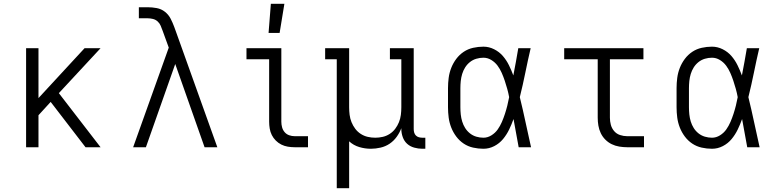

<svg xmlns="http://www.w3.org/2000/svg" viewBox="-20 -773 4090 1008"><path d="M429 0 246 -238 182 -168V0H117V-520H182V-258L424 -520H508L289 -284L508 0Z M679 0 866 -523 834 -611Q829 -625 823.5 -638Q818 -651 807.5 -660.5Q797 -670 783 -673.5Q769 -677 755 -677H709V-735H755Q779 -735 803 -730.5Q827 -726 846 -711Q865 -696 876 -674.5Q887 -653 895 -631L908 -595L1121 0H1054L900 -437L746 0Z M1527 0Q1509 0 1491 -3Q1473 -6 1457 -14Q1441 -22 1428 -35Q1415 -48 1407 -64Q1399 -80 1396 -98Q1393 -116 1393 -134V-462H1274V-520H1457V-134Q1457 -119 1461 -104.5Q1465 -90 1474.5 -79Q1484 -68 1498 -63Q1512 -58 1527 -58H1597V0ZM1390 -600 1402 -753H1473L1448 -600Z M1748 215V-462H1687V-520H1813V-210Q1813 -190 1815.5 -170Q1818 -150 1825.5 -131.5Q1833 -113 1845 -97Q1857 -81 1874 -70Q1891 -59 1910.5 -54.5Q1930 -50 1950 -50Q1970 -50 1989.5 -54.5Q2009 -59 2026 -70Q2043 -81 2055 -97Q2067 -113 2074.5 -131.5Q2082 -150 2084.5 -170Q2087 -190 2087 -210V-462H2027V-520H2152V-95Q2152 -86 2154.5 -77Q2157 -68 2163.5 -61.5Q2170 -55 2179 -52.5Q2188 -50 2197 -50H2213V8H2197Q2176 8 2154.5 2Q2133 -4 2117.5 -18Q2102 -32 2094.5 -53Q2087 -74 2087 -95V-100Q2078 -76 2062.5 -54.5Q2047 -33 2025.5 -18.5Q2004 -4 1978 2Q1952 8 1927 8Q1896 8 1866 -1Q1836 -10 1813 -31V215Z M2518 8Q2491 8 2464 2Q2437 -4 2414.5 -19Q2392 -34 2375.5 -56Q2359 -78 2349 -103.5Q2339 -129 2335.5 -156Q2332 -183 2332 -210V-310Q2332 -337 2335.5 -364Q2339 -391 2349 -416.5Q2359 -442 2375.5 -464Q2392 -486 2414.5 -501Q2437 -516 2464 -522Q2491 -528 2518 -528Q2547 -528 2574 -514.5Q2601 -501 2620 -479Q2639 -457 2652 -430.5Q2665 -404 2675 -377Q2682 -413 2688.5 -448.5Q2695 -484 2701 -520H2766Q2751 -456 2738 -391.5Q2725 -327 2709 -263Q2725 -198 2739 -132Q2753 -66 2768 0H2703Q2696 -37 2689.5 -74Q2683 -111 2676 -148Q2666 -120 2653 -93Q2640 -66 2621 -43Q2602 -20 2575 -6Q2548 8 2518 8ZM2518 -50Q2540 -50 2560 -62.5Q2580 -75 2593 -93.5Q2606 -112 2615 -133Q2624 -154 2631 -175.5Q2638 -197 2643.5 -219Q2649 -241 2653 -263Q2649 -285 2643 -306.5Q2637 -328 2630 -349Q2623 -370 2614 -390.5Q2605 -411 2592 -428.5Q2579 -446 2559.5 -458Q2540 -470 2518 -470Q2499 -470 2480.5 -464.5Q2462 -459 2447 -447Q2432 -435 2422 -419Q2412 -403 2406.5 -385Q2401 -367 2399 -348Q2397 -329 2397 -310V-210Q2397 -191 2399 -172Q2401 -153 2406.5 -135Q2412 -117 2422 -101Q2432 -85 2447 -73Q2462 -61 2480.5 -55.5Q2499 -50 2518 -50Z M3272 0Q3252 0 3231 -3.5Q3210 -7 3191.5 -16Q3173 -25 3158 -40Q3143 -55 3134 -74Q3125 -93 3121.5 -113.5Q3118 -134 3118 -155V-462H2942V-520H3358V-462H3182V-155Q3182 -136 3187 -117.5Q3192 -99 3204.5 -84.5Q3217 -70 3235.5 -64Q3254 -58 3272 -58H3361V0Z M3718 8Q3691 8 3664 2Q3637 -4 3614.5 -19Q3592 -34 3575.5 -56Q3559 -78 3549 -103.5Q3539 -129 3535.5 -156Q3532 -183 3532 -210V-310Q3532 -337 3535.5 -364Q3539 -391 3549 -416.5Q3559 -442 3575.5 -464Q3592 -486 3614.5 -501Q3637 -516 3664 -522Q3691 -528 3718 -528Q3747 -528 3774 -514.5Q3801 -501 3820 -479Q3839 -457 3852 -430.5Q3865 -404 3875 -377Q3882 -413 3888.5 -448.5Q3895 -484 3901 -520H3966Q3951 -456 3938 -391.5Q3925 -327 3909 -263Q3925 -198 3939 -132Q3953 -66 3968 0H3903Q3896 -37 3889.5 -74Q3883 -111 3876 -148Q3866 -120 3853 -93Q3840 -66 3821 -43Q3802 -20 3775 -6Q3748 8 3718 8ZM3718 -50Q3740 -50 3760 -62.5Q3780 -75 3793 -93.5Q3806 -112 3815 -133Q3824 -154 3831 -175.5Q3838 -197 3843.5 -219Q3849 -241 3853 -263Q3849 -285 3843 -306.5Q3837 -328 3830 -349Q3823 -370 3814 -390.5Q3805 -411 3792 -428.5Q3779 -446 3759.5 -458Q3740 -470 3718 -470Q3699 -470 3680.5 -464.5Q3662 -459 3647 -447Q3632 -435 3622 -419Q3612 -403 3606.5 -385Q3601 -367 3599 -348Q3597 -329 3597 -310V-210Q3597 -191 3599 -172Q3601 -153 3606.5 -135Q3612 -117 3622 -101Q3632 -85 3647 -73Q3662 -61 3680.5 -55.5Q3699 -50 3718 -50Z"/></svg>

Font: Iosevka Etoile Light
Style: Regular
Weight: 300
Designer: Belleve Invis
Foundry: Belleve Invis
Version: Version 25.0.1; ttfautohint (v1.8.4)